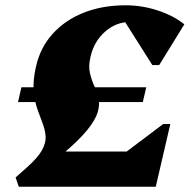

<svg xmlns="http://www.w3.org/2000/svg" viewBox="-20 -706 717 726"><path d="M48 -320 61 -376H533L520 -320ZM472 -623Q419 -623 377 -586Q335 -549 322 -490Q314 -456 320 -430Q326 -404 336.5 -381Q347 -358 352.5 -334.5Q358 -311 349.5 -282Q341 -253 310 -214.5Q279 -176 215 -122L171 -85L193 -133H459L597 -237H624L569 0H51L39 -35L84 -75Q124 -111 139 -138.5Q154 -166 152.5 -190Q151 -214 141.5 -238.5Q132 -263 121.5 -293Q111 -323 107.5 -362Q104 -401 116 -454Q132 -526 179 -578Q226 -630 296.5 -658Q367 -686 455 -686Q517 -686 576.5 -666.5Q636 -647 677 -614L582 -460H556L442 -640H589V-530Q570 -569 536.5 -596Q503 -623 472 -623Z"/></svg>

Font: Platypi Light ExtraBold
Style: Italic
Weight: 800
Italic angle: -13°
Version: Version 1.200